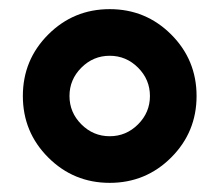

<svg xmlns="http://www.w3.org/2000/svg" viewBox="-20 -705 480 420"><path d="M158 -557Q132 -531 132 -495Q132 -459 158 -433Q184 -407 220 -407Q256 -407 282 -433Q308 -459 308 -495Q308 -531 282 -557Q256 -583 220 -583Q184 -583 158 -557ZM354.5 -629.5Q410 -574 410 -495Q410 -416 354.5 -360.5Q299 -305 220 -305Q141 -305 85.5 -360.5Q30 -416 30 -495Q30 -574 85.5 -629.5Q141 -685 220 -685Q299 -685 354.5 -629.5Z"/></svg>

Font: Hind Vadodara
Style: Bold
Weight: 700
Designer: Hitesh Malaviya
Foundry: Indian Type Foundry
Version: Version 0.702;PS 1.0;hotconv 1.0.81;makeotf.lib2.5.63406